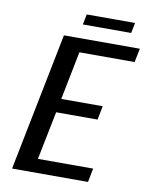

<svg xmlns="http://www.w3.org/2000/svg" viewBox="-83 -795 666 856"><g transform="rotate(10 250.0 -367.0)"><path d="M499.5 -625 486.8 -562.5H236.8L193.4 -343.8H380.9L368.7 -281.2H181.2L137.2 -62.5H387.2L375 0H31.2L155.8 -625ZM230.5 -687.5 239.7 -734.4H458.5L449.2 -687.5Z"/></g></svg>

Font: Juliett
Style: Bold Italic
Weight: 700
Italic angle: -11.25°
Designer: GGBotNet
Foundry: GGBotNet
Version: 0.60